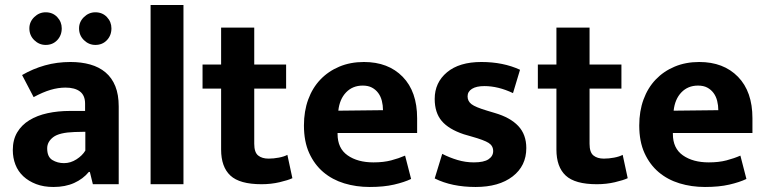

<svg xmlns="http://www.w3.org/2000/svg" viewBox="-20 -734 3052 765"><path d="M68 -435Q111 -460 159 -473.5Q207 -487 261 -487Q304 -487 339.5 -477Q375 -467 400.5 -445.5Q426 -424 439.5 -390.5Q453 -357 453 -310V0H350L338 -49H334Q311 -21 275.5 -5Q240 11 193 11Q154 11 124 -0.5Q94 -12 73 -31.5Q52 -51 41.5 -78Q31 -105 31 -136Q31 -177 48.5 -206.5Q66 -236 97 -255Q128 -274 169.5 -283Q211 -292 259 -292H319V-321Q319 -354 298.5 -369.5Q278 -385 241 -385Q212 -385 181.5 -376Q151 -367 114 -347ZM320 -209 277 -208Q216 -206 192 -187.5Q168 -169 168 -143Q168 -109 188.5 -96.5Q209 -84 235 -84Q261 -84 284.5 -99Q308 -114 320 -134ZM97 -621Q97 -647 116.5 -666Q136 -685 162 -685Q190 -685 208 -666Q226 -647 226 -621Q226 -593 208 -574Q190 -555 162 -555Q136 -555 116.5 -574Q97 -593 97 -621ZM295 -621Q295 -647 314.5 -666Q334 -685 360 -685Q388 -685 406 -666Q424 -647 424 -621Q424 -593 406 -574Q388 -555 360 -555Q334 -555 314.5 -574Q295 -593 295 -621Z M580 0V-714H711V0Z M1120 -381H993V-161Q993 -127 1008.5 -114.5Q1024 -102 1050 -102Q1070 -102 1091 -106Q1112 -110 1125 -117L1145 -24Q1128 -16 1094 -8Q1060 0 1022 0Q935 0 898 -34.5Q861 -69 861 -138V-381H787V-477H861V-624H993V-477H1120Z M1642 -204H1325V-200Q1325 -143 1365 -115Q1405 -87 1468 -87Q1508 -87 1538.5 -95Q1569 -103 1594 -114L1618 -21Q1591 -8 1550 1.5Q1509 11 1453 11Q1399 11 1351.5 -3.5Q1304 -18 1268.5 -48Q1233 -78 1212 -124Q1191 -170 1191 -234Q1191 -291 1208 -337.5Q1225 -384 1256.5 -417Q1288 -450 1332 -468.5Q1376 -487 1430 -487Q1527 -487 1584.5 -428Q1642 -369 1642 -263ZM1506 -295Q1506 -314 1501.5 -332Q1497 -350 1487 -363.5Q1477 -377 1462 -385Q1447 -393 1425 -393Q1385 -393 1359 -366Q1333 -339 1328 -293Z M2024 -363Q1965 -391 1910 -391Q1878 -391 1860.5 -380Q1843 -369 1843 -350Q1843 -331 1858.5 -319Q1874 -307 1921 -293L1951 -284Q2013 -266 2045 -232Q2077 -198 2077 -144Q2077 -73 2022.5 -31Q1968 11 1875 11Q1780 11 1712 -23L1742 -121Q1771 -106 1803 -96.5Q1835 -87 1868 -87Q1908 -87 1926.5 -99.5Q1945 -112 1945 -132Q1945 -153 1927 -164.5Q1909 -176 1859 -190L1828 -199Q1768 -219 1740 -252Q1712 -285 1712 -340Q1712 -405 1761 -446Q1810 -487 1898 -487Q1985 -487 2052 -456Z M2456 -381H2329V-161Q2329 -127 2344.5 -114.5Q2360 -102 2386 -102Q2406 -102 2427 -106Q2448 -110 2461 -117L2481 -24Q2464 -16 2430 -8Q2396 0 2358 0Q2271 0 2234 -34.5Q2197 -69 2197 -138V-381H2123V-477H2197V-624H2329V-477H2456Z M2978 -204H2661V-200Q2661 -143 2701 -115Q2741 -87 2804 -87Q2844 -87 2874.5 -95Q2905 -103 2930 -114L2954 -21Q2927 -8 2886 1.5Q2845 11 2789 11Q2735 11 2687.5 -3.5Q2640 -18 2604.5 -48Q2569 -78 2548 -124Q2527 -170 2527 -234Q2527 -291 2544 -337.5Q2561 -384 2592.5 -417Q2624 -450 2668 -468.5Q2712 -487 2766 -487Q2863 -487 2920.5 -428Q2978 -369 2978 -263ZM2842 -295Q2842 -314 2837.5 -332Q2833 -350 2823 -363.5Q2813 -377 2798 -385Q2783 -393 2761 -393Q2721 -393 2695 -366Q2669 -339 2664 -293Z"/></svg>

Font: Mukta Malar
Style: Bold
Weight: 700
Designer: Aadarsh Rajan, Girish Dalvi, Yashodeep Gholap
Foundry: Ek Type
Version: Version 2.538;PS 1.000;hotconv 16.6.51;makeotf.lib2.5.65220;